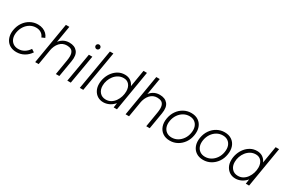

<svg xmlns="http://www.w3.org/2000/svg" viewBox="86 -1796 4233 2888"><g transform="rotate(30 2202.5 -352.0)"><path d="M251 12Q196 12 153.5 -7.5Q111 -27 84 -62.5Q57 -98 46.5 -147Q36 -196 46 -254Q59 -330 99 -388Q139 -446 199 -479Q259 -512 329 -512Q377 -512 415.5 -497Q454 -482 481.5 -455Q509 -428 523 -391L468 -367Q452 -410 415.5 -433.5Q379 -457 328 -457Q273 -457 226 -430Q179 -403 147 -355.5Q115 -308 104 -246Q94 -186 109.5 -140.5Q125 -95 162 -69Q199 -43 252 -43Q308 -43 355 -71.5Q402 -100 433 -149L483 -117Q443 -56 382.5 -22Q322 12 251 12Z M573 0 693 -716H753L633 0ZM932 0 975 -258 1040 -284 992 0ZM975 -258Q989 -341 976.5 -383.5Q964 -426 934 -441Q904 -456 863 -456Q790 -456 740.5 -402.5Q691 -349 675 -255L638 -259Q652 -339 683.5 -395.5Q715 -452 763.5 -482Q812 -512 875 -512Q967 -512 1013.5 -455Q1060 -398 1040 -284Z M1131 0 1217 -500H1277L1191 0ZM1275 -630Q1259 -630 1247 -642Q1235 -654 1235 -670Q1235 -687 1247 -698.5Q1259 -710 1275 -710Q1292 -710 1303.5 -698.5Q1315 -687 1315 -670Q1315 -654 1303.5 -642Q1292 -630 1275 -630Z M1348 0 1467 -700H1527L1408 0Z M1936 0 1949 -93 2050 -700H2110L1993 0ZM1759 12Q1703 12 1660 -14.5Q1617 -41 1592.5 -88Q1568 -135 1568 -196Q1568 -255 1587.5 -311.5Q1607 -368 1643 -413Q1679 -458 1728.5 -485Q1778 -512 1839 -512Q1895 -512 1935 -486.5Q1975 -461 1997 -415Q2019 -369 2019 -308Q2019 -228 1996.5 -168Q1974 -108 1936 -68Q1898 -28 1852 -8Q1806 12 1759 12ZM1772 -42Q1821 -42 1859.5 -65Q1898 -88 1925 -126.5Q1952 -165 1966 -211Q1980 -257 1980 -303Q1980 -373 1945 -415.5Q1910 -458 1849 -458Q1799 -458 1758.5 -435.5Q1718 -413 1688.5 -375.5Q1659 -338 1643.5 -292.5Q1628 -247 1628 -200Q1628 -130 1667 -86Q1706 -42 1772 -42Z M2143 0 2263 -716H2323L2203 0ZM2502 0 2545 -258 2610 -284 2562 0ZM2545 -258Q2559 -341 2546.5 -383.5Q2534 -426 2504 -441Q2474 -456 2433 -456Q2360 -456 2310.5 -402.5Q2261 -349 2245 -255L2208 -259Q2222 -339 2253.5 -395.5Q2285 -452 2333.5 -482Q2382 -512 2445 -512Q2537 -512 2583.5 -455Q2630 -398 2610 -284Z M2915 12Q2842 12 2791.5 -22Q2741 -56 2719 -116Q2697 -176 2710 -254Q2723 -330 2763 -388Q2803 -446 2863 -479Q2923 -512 2993 -512Q3066 -512 3116.5 -478Q3167 -444 3188.5 -384Q3210 -324 3197 -246Q3185 -170 3144.5 -112Q3104 -54 3044.5 -21Q2985 12 2915 12ZM2916 -43Q2971 -43 3017.5 -70Q3064 -97 3096.5 -144.5Q3129 -192 3139 -254Q3149 -314 3134 -359.5Q3119 -405 3082.5 -431Q3046 -457 2992 -457Q2937 -457 2890 -430Q2843 -403 2811 -355.5Q2779 -308 2768 -246Q2758 -186 2773.5 -140.5Q2789 -95 2826 -69Q2863 -43 2916 -43Z M3494 12Q3421 12 3370.5 -22Q3320 -56 3298 -116Q3276 -176 3289 -254Q3302 -330 3342 -388Q3382 -446 3442 -479Q3502 -512 3572 -512Q3645 -512 3695.5 -478Q3746 -444 3767.5 -384Q3789 -324 3776 -246Q3764 -170 3723.5 -112Q3683 -54 3623.5 -21Q3564 12 3494 12ZM3495 -43Q3550 -43 3596.5 -70Q3643 -97 3675.5 -144.5Q3708 -192 3718 -254Q3728 -314 3713 -359.5Q3698 -405 3661.5 -431Q3625 -457 3571 -457Q3516 -457 3469 -430Q3422 -403 3390 -355.5Q3358 -308 3347 -246Q3337 -186 3352.5 -140.5Q3368 -95 3405 -69Q3442 -43 3495 -43Z M4231 0 4244 -93 4345 -700H4405L4288 0ZM4054 12Q3998 12 3955 -14.5Q3912 -41 3887.5 -88Q3863 -135 3863 -196Q3863 -255 3882.5 -311.5Q3902 -368 3938 -413Q3974 -458 4023.5 -485Q4073 -512 4134 -512Q4190 -512 4230 -486.5Q4270 -461 4292 -415Q4314 -369 4314 -308Q4314 -228 4291.5 -168Q4269 -108 4231 -68Q4193 -28 4147 -8Q4101 12 4054 12ZM4067 -42Q4116 -42 4154.5 -65Q4193 -88 4220 -126.5Q4247 -165 4261 -211Q4275 -257 4275 -303Q4275 -373 4240 -415.5Q4205 -458 4144 -458Q4094 -458 4053.5 -435.5Q4013 -413 3983.5 -375.5Q3954 -338 3938.5 -292.5Q3923 -247 3923 -200Q3923 -130 3962 -86Q4001 -42 4067 -42Z"/></g></svg>

Font: Figtree Light Light
Style: Italic
Weight: 300
Italic angle: -9.5°
Version: Version 2.000